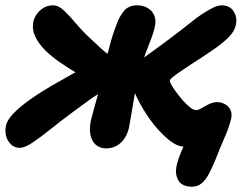

<svg xmlns="http://www.w3.org/2000/svg" viewBox="-30 -544 925 722"><path d="M692 158Q655 158 641.5 135.5Q628 113 633 85Q635 72 642 51.5Q649 31 660.5 6Q672 -19 688 -44L728 -20Q710 -7 696.5 0Q683 7 660 7Q634 7 599.5 -22.5Q565 -52 534 -95Q509 -130 490 -167Q471 -204 462 -235Q461 -242 457.5 -249Q454 -256 456 -263Q458 -277 469 -290.5Q480 -304 497 -317Q519 -333 544.5 -351.5Q570 -370 595.5 -389Q621 -408 644.5 -426Q668 -444 688 -460Q707 -476 729 -490.5Q751 -505 770 -514.5Q789 -524 803 -524Q834 -524 848.5 -501.5Q863 -479 857 -451Q853 -429 834 -408.5Q815 -388 786.5 -367.5Q758 -347 727 -327Q705 -313 684 -299Q663 -285 646 -273.5Q629 -262 619.5 -254Q610 -246 609 -243Q607 -239 614 -226Q621 -213 633 -197Q645 -181 658.5 -165.5Q672 -150 685 -140Q698 -130 708 -130Q716 -130 728.5 -137.5Q741 -145 756 -152.5Q771 -160 788 -160Q800 -160 813.5 -153.5Q827 -147 835 -134Q843 -121 840 -101Q832 -66 815 -28Q798 10 778 62Q766 90 754.5 111.5Q743 133 728 145.5Q713 158 692 158ZM44 12Q26 12 12.5 0Q-1 -12 -6.5 -30.5Q-12 -49 -8 -69Q-4 -93 23.5 -120.5Q51 -148 95 -178Q139 -208 195 -239Q234 -261 255 -273Q276 -285 286 -290.5Q296 -296 303 -299L323 -238Q316 -241 299 -248.5Q282 -256 256.5 -270.5Q231 -285 195 -310Q164 -331 139.5 -355.5Q115 -380 102.5 -406.5Q90 -433 95 -460Q98 -476 108 -490.5Q118 -505 134 -514.5Q150 -524 170 -524Q190 -524 211 -504Q232 -484 256 -455.5Q280 -427 308 -401Q331 -379 353 -359Q375 -339 396 -327L369 -206Q336 -190 308.5 -170Q281 -150 243 -122Q201 -91 162.5 -60Q124 -29 93.5 -8.5Q63 12 44 12ZM369 14Q347 14 331.5 1.5Q316 -11 310.5 -35Q305 -59 312 -92Q316 -108 323 -133.5Q330 -159 339.5 -192.5Q349 -226 357 -267Q362 -294 370 -325.5Q378 -357 387.5 -390.5Q397 -424 409 -454Q418 -480 435.5 -502Q453 -524 485 -524Q509 -524 526 -513.5Q543 -503 550 -486Q557 -469 553 -447Q548 -422 534 -386.5Q520 -351 506 -312Q492 -273 485 -239Q483 -225 478.5 -201Q474 -177 470 -150.5Q466 -124 461.5 -100.5Q457 -77 455 -64Q447 -28 424 -7Q401 14 369 14Z"/></svg>

Font: Shantell Sans
Style: Bold Italic
Weight: 700
Italic angle: -11°
Designer: Stephen Nixon, Anya Danilova, Shantell Martin
Foundry: Arrow Type
Version: Version 1.011;[c5ecc13dd]